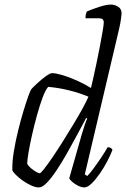

<svg xmlns="http://www.w3.org/2000/svg" viewBox="-20 -820 552 840"><path d="M150 0Q135 0 115.5 -9Q96 -18 78 -31Q60 -44 48 -56.5Q36 -69 34 -75Q33 -112 40.5 -157.5Q48 -203 59.5 -249.5Q71 -296 83 -335.5Q95 -375 104.5 -401Q114 -427 118 -431Q126 -440 144 -456.5Q162 -473 180.5 -486.5Q199 -500 208 -500Q224 -500 253 -491.5Q282 -483 315.5 -468Q349 -453 378 -435Q381 -447 387.5 -476Q394 -505 402 -542.5Q410 -580 417 -617Q424 -654 429 -683Q434 -712 434 -722Q434 -740 414 -740H354Q354 -758 360 -770Q386 -781 416 -790.5Q446 -800 465 -800Q482 -800 497 -790.5Q512 -781 512 -761Q512 -758 509.5 -738.5Q507 -719 501 -693L351 -57L362 -50Q373 -61 390 -84Q407 -107 424 -132.5Q441 -158 451 -176Q460 -176 465.5 -172Q471 -168 472 -164Q464 -143 449.5 -115Q435 -87 417 -61Q399 -35 381 -17.5Q363 0 349 0Q337 0 322.5 -7Q308 -14 297 -23.5Q286 -33 283 -40L338 -233Q345 -256 351.5 -276Q358 -296 362 -301L357 -304Q339 -270 317 -229Q295 -188 272 -147.5Q249 -107 226.5 -73.5Q204 -40 184.5 -20Q165 0 150 0ZM154 -62Q158 -62 173 -81Q188 -100 209.5 -131.5Q231 -163 254.5 -200.5Q278 -238 301 -276Q324 -314 341.5 -346Q359 -378 367 -397Q329 -413 283 -424.5Q237 -436 191 -440Q179 -427 166.5 -393.5Q154 -360 142 -316.5Q130 -273 120 -229Q110 -185 104.5 -151Q99 -117 99 -103Q104 -94 115 -84.5Q126 -75 137.5 -68.5Q149 -62 154 -62Z"/></svg>

Font: Texturina Thin
Style: Italic
Weight: 100
Italic angle: -11°
Designer: Guillermo Torres Carreño
Foundry: Omnibus-Type
Version: Version 1.002; ttfautohint (v1.8.3)